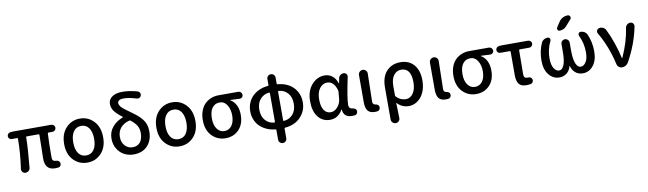

<svg xmlns="http://www.w3.org/2000/svg" viewBox="-48 -1544 8370 2480"><g transform="rotate(-10 4137.0 -304.0)"><path d="M557.6 12.7Q487.3 12.7 455.6 -25.9Q423.8 -64.5 423.8 -139.6Q423.8 -163.1 426.8 -276.4Q429.7 -389.6 429.7 -447.3Q429.7 -457 419.9 -457H265.6Q255.9 -457 255.9 -447.3Q254.9 -303.7 230.5 -51.8Q228.5 -27.3 210 -11.7Q192.4 2.9 170.9 2.9Q168.9 2.9 167 2.9Q143.6 2 128.9 -16.6Q117.2 -31.2 117.2 -48.8Q117.2 -52.7 118.2 -57.6Q147.5 -255.9 148.4 -447.3Q148.4 -457 138.7 -457H67.4Q49.8 -457 37.1 -469.7Q24.4 -482.4 24.4 -501Q24.4 -518.6 36.6 -532.2Q48.8 -545.9 67.4 -546.9L102.5 -549.8H602.5Q622.1 -549.8 635.7 -536.1Q649.4 -522.5 649.4 -503.4Q649.4 -484.4 635.7 -470.7Q622.1 -457 602.5 -457H550.8Q541 -457 540 -447.3Q533.2 -315.4 533.2 -133.8Q533.2 -105.5 545.4 -93.3Q557.6 -81.1 584 -81.1Q602.5 -81.1 616.7 -70.8Q630.9 -60.5 633.8 -43Q634.8 -38.1 634.8 -34.2Q634.8 -20.5 627 -7.8Q617.2 7.8 598.6 9.8Q579.1 12.7 557.6 12.7Z M979.5 12.7Q871.1 12.7 797.4 -64.5Q723.6 -141.6 723.6 -274.4Q723.6 -408.2 797.4 -486.3Q871.1 -564.5 979.5 -564.5Q1087.9 -564.5 1161.6 -486.3Q1235.4 -408.2 1235.4 -274.4Q1235.4 -141.6 1161.6 -64.5Q1087.9 12.7 979.5 12.7ZM1117.2 -274.4Q1117.2 -364.3 1081.5 -416.5Q1045.9 -468.8 980 -468.8Q914.1 -468.8 878.4 -416.5Q842.8 -364.3 842.8 -274.4Q842.8 -184.6 878.4 -132.8Q914.1 -81.1 980 -81.1Q1045.9 -81.1 1081.5 -132.8Q1117.2 -184.6 1117.2 -274.4Z M1588.9 -81.1Q1654.3 -81.1 1689 -124.5Q1723.6 -168 1723.6 -247.1Q1723.6 -302.7 1697.3 -344.2Q1670.9 -385.7 1622.1 -423.8Q1614.3 -429.7 1604.5 -427.7Q1530.3 -408.2 1489.3 -359.9Q1448.2 -311.5 1448.2 -239.7Q1448.2 -168 1489.7 -124.5Q1531.2 -81.1 1588.9 -81.1ZM1776.4 -780.3Q1794.9 -774.4 1804.7 -757.8Q1809.6 -747.1 1809.6 -735.4Q1809.6 -728.5 1807.6 -721.7Q1801.8 -703.1 1785.2 -694.3Q1775.4 -689.5 1764.6 -689.5Q1757.8 -689.5 1750 -691.4Q1651.4 -722.7 1581.1 -722.7Q1542 -722.7 1522.5 -709.5Q1502.9 -696.3 1502.9 -674.8Q1502.9 -662.1 1509.8 -648.4Q1516.6 -634.8 1524.9 -624.5Q1533.2 -614.3 1552.2 -598.6Q1571.3 -583 1584 -573.7Q1596.7 -564.5 1624 -544.9Q1651.4 -525.4 1665 -514.6Q1706.1 -485.4 1733.4 -460.9Q1760.7 -436.5 1786.1 -404.3Q1811.5 -372.1 1823.7 -333Q1835.9 -293.9 1835.9 -248Q1835.9 -129.9 1769.5 -58.6Q1703.1 12.7 1586.9 12.7Q1521.5 12.7 1465.3 -16.1Q1409.2 -44.9 1373.5 -103Q1337.9 -161.1 1337.9 -237.3Q1337.9 -325.2 1390.6 -388.2Q1443.4 -451.2 1527.3 -482.4Q1530.3 -483.4 1530.8 -486.8Q1531.2 -490.2 1528.3 -492.2Q1465.8 -538.1 1430.7 -582.5Q1395.5 -627 1395.5 -682.6Q1395.5 -737.3 1442.9 -773.4Q1490.2 -809.6 1582 -809.6Q1671.9 -809.6 1776.4 -780.3Z M2189.5 12.7Q2081.1 12.7 2007.3 -64.5Q1933.6 -141.6 1933.6 -274.4Q1933.6 -408.2 2007.3 -486.3Q2081.1 -564.5 2189.5 -564.5Q2297.9 -564.5 2371.6 -486.3Q2445.3 -408.2 2445.3 -274.4Q2445.3 -141.6 2371.6 -64.5Q2297.9 12.7 2189.5 12.7ZM2327.1 -274.4Q2327.1 -364.3 2291.5 -416.5Q2255.9 -468.8 2189.9 -468.8Q2124 -468.8 2088.4 -416.5Q2052.7 -364.3 2052.7 -274.4Q2052.7 -184.6 2088.4 -132.8Q2124 -81.1 2189.9 -81.1Q2255.9 -81.1 2291.5 -132.8Q2327.1 -184.6 2327.1 -274.4Z M2792 12.7Q2685.5 12.7 2613.3 -62.5Q2541 -137.7 2541 -268.6Q2541 -338.9 2562.5 -393.6Q2584 -448.2 2620.1 -481.9Q2656.2 -515.6 2701.7 -532.7Q2747.1 -549.8 2797.9 -549.8H3054.7Q3075.2 -549.8 3089.4 -535.6Q3103.5 -521.5 3103.5 -502Q3103.5 -482.4 3088.9 -469.7Q3076.2 -458 3058.6 -458Q3057.6 -458 3055.7 -458Q2997.1 -461.9 2937.5 -463.9Q2935.5 -463.9 2935.5 -461.4Q2935.5 -459 2937.5 -458Q2984.4 -430.7 3010.3 -377.4Q3036.1 -324.2 3036.1 -252.9Q3036.1 -129.9 2967.8 -58.6Q2899.4 12.7 2792 12.7ZM2793 -81.1Q2853.5 -81.1 2889.6 -129.9Q2925.8 -178.7 2925.8 -262.7Q2925.8 -343.8 2890.6 -399.9Q2855.5 -456.1 2794.4 -456.1Q2733.4 -456.1 2696.8 -408.7Q2660.2 -361.3 2660.2 -268.6Q2660.2 -182.6 2696.8 -131.8Q2733.4 -81.1 2793 -81.1Z M3572.3 -470.7Q3568.4 -470.7 3565.4 -468.3Q3562.5 -465.8 3562.5 -460.9V-85.9Q3562.5 -82 3565.4 -79.1Q3568.4 -76.2 3572.3 -77.1Q3643.6 -83 3689.5 -135.3Q3735.4 -187.5 3735.4 -273.4Q3735.4 -360.4 3690.9 -412.1Q3646.5 -463.9 3572.3 -470.7ZM3445.3 -77.1Q3449.2 -76.2 3452.1 -79.1Q3455.1 -82 3455.1 -85.9V-460.9Q3455.1 -465.8 3452.1 -468.3Q3449.2 -470.7 3445.3 -470.7Q3374 -463.9 3328.6 -411.6Q3283.2 -359.4 3283.2 -273.4Q3283.2 -187.5 3328.6 -135.3Q3374 -83 3445.3 -77.1ZM3562.5 -646.5V-568.4Q3562.5 -558.6 3572.3 -557.6Q3648.4 -551.8 3711.4 -518.6Q3774.4 -485.4 3814 -421.4Q3853.5 -357.4 3853.5 -273.4Q3853.5 -189.5 3813 -125.5Q3772.5 -61.5 3710 -27.8Q3647.5 5.9 3572.3 11.7Q3562.5 11.7 3562.5 21.5V148.4Q3562.5 170.9 3546.9 186.5Q3531.2 202.1 3508.8 202.1Q3486.3 202.1 3470.7 186.5Q3455.1 170.9 3455.1 148.4V21.5Q3455.1 11.7 3445.3 11.7Q3389.6 6.8 3339.8 -13.7Q3290 -34.2 3250.5 -69.3Q3210.9 -104.5 3187.5 -157.2Q3164.1 -210 3164.1 -273.4Q3164.1 -336.9 3187.5 -389.6Q3210.9 -442.4 3250.5 -477.5Q3290 -512.7 3339.8 -533.2Q3389.6 -553.7 3445.3 -557.6Q3455.1 -558.6 3455.1 -568.4V-646.5Q3455.1 -668.9 3470.7 -684.6Q3486.3 -700.2 3508.8 -700.2Q3531.2 -700.2 3546.9 -684.6Q3562.5 -668.9 3562.5 -646.5Z M4163.1 12.7Q4065.4 12.7 4006.8 -61Q3948.2 -134.8 3948.2 -266.6Q3948.2 -402.3 4019.5 -483.4Q4090.8 -564.5 4190.4 -564.5Q4244.1 -564.5 4287.6 -532.2Q4331.1 -500 4353.5 -432.6Q4354.5 -430.7 4356 -430.7Q4357.4 -430.7 4357.4 -432.6L4369.1 -494.1Q4373 -518.6 4392.6 -534.2Q4412.1 -549.8 4436.5 -549.8Q4458 -549.8 4472.7 -533.2Q4482.4 -520.5 4482.4 -504.9Q4482.4 -500 4481.4 -494.1Q4423.8 -224.6 4423.8 -135.7Q4423.8 -111.3 4436.5 -97.2Q4449.2 -83 4471.7 -81.1Q4490.2 -80.1 4504.9 -70.8Q4519.5 -61.5 4522.5 -45.9Q4523.4 -40 4523.4 -35.2Q4523.4 -21.5 4516.6 -8.8Q4506.8 7.8 4488.3 10.7Q4470.7 12.7 4451.2 12.7Q4340.8 12.7 4333 -89.8Q4332 -91.8 4330.1 -91.8Q4328.1 -91.8 4327.1 -89.8Q4267.6 12.7 4163.1 12.7ZM4188.5 -82Q4237.3 -82 4277.8 -127.9Q4318.4 -173.8 4323.2 -236.3L4331.1 -327.1Q4331.1 -336.9 4329.1 -346.7Q4293 -467.8 4205.1 -467.8Q4148.4 -467.8 4107.9 -416Q4067.4 -364.3 4067.4 -268.6Q4067.4 -178.7 4099.1 -130.4Q4130.9 -82 4188.5 -82Z M4750 12.7Q4684.6 12.7 4656.7 -23.9Q4628.9 -60.5 4628.9 -132.8V-492.2Q4628.9 -515.6 4646 -532.7Q4663.1 -549.8 4687 -549.8Q4710.9 -549.8 4727.5 -533.2Q4744.1 -516.6 4744.1 -493.2L4736.3 -126Q4736.3 -85.9 4767.6 -82Q4813.5 -75.2 4818.4 -44.9Q4819.3 -39.1 4819.3 -34.2Q4819.3 -20.5 4812.5 -8.8Q4801.8 7.8 4783.2 10.7Q4768.6 12.7 4750 12.7Z M4931.6 143.6V-274.4Q4931.6 -414.1 5001 -488.3Q5070.3 -562.5 5180.7 -562.5Q5295.9 -562.5 5359.9 -487.8Q5423.8 -413.1 5423.8 -282.2Q5423.8 -213.9 5404.8 -156.7Q5385.7 -99.6 5353.5 -62.5Q5321.3 -25.4 5280.8 -5.4Q5240.2 14.6 5196.3 14.6Q5106.4 14.6 5045.9 -50.8Q5044.9 -52.7 5042.5 -51.8Q5040 -50.8 5040 -48.8Q5040 -32.2 5043 37.1Q5045.9 137.7 5045.9 145.5Q5045.9 168 5030.3 184.6Q5013.7 202.1 4989.7 202.1Q4965.8 202.1 4948.7 185.1Q4931.6 168 4931.6 143.6ZM5173.8 -80.1Q5230.5 -80.1 5268.1 -133.3Q5305.7 -186.5 5305.7 -280.3Q5305.7 -465.8 5175.8 -465.8Q5117.2 -465.8 5079.1 -416Q5041 -366.2 5041 -277.3V-155.3Q5041 -144.5 5046.9 -137.7Q5099.6 -80.1 5173.8 -80.1Z M5680.7 12.7Q5615.2 12.7 5587.4 -23.9Q5559.6 -60.5 5559.6 -132.8V-492.2Q5559.6 -515.6 5576.7 -532.7Q5593.8 -549.8 5617.7 -549.8Q5641.6 -549.8 5658.2 -533.2Q5674.8 -516.6 5674.8 -493.2L5667 -126Q5667 -85.9 5698.2 -82Q5744.1 -75.2 5749 -44.9Q5750 -39.1 5750 -34.2Q5750 -20.5 5743.2 -8.8Q5732.4 7.8 5713.9 10.7Q5699.2 12.7 5680.7 12.7Z M6079.1 12.7Q5972.7 12.7 5900.4 -62.5Q5828.1 -137.7 5828.1 -268.6Q5828.1 -338.9 5849.6 -393.6Q5871.1 -448.2 5907.2 -481.9Q5943.4 -515.6 5988.8 -532.7Q6034.2 -549.8 6085 -549.8H6341.8Q6362.3 -549.8 6376.5 -535.6Q6390.6 -521.5 6390.6 -502Q6390.6 -482.4 6376 -469.7Q6363.3 -458 6345.7 -458Q6344.7 -458 6342.8 -458Q6284.2 -461.9 6224.6 -463.9Q6222.7 -463.9 6222.7 -461.4Q6222.7 -459 6224.6 -458Q6271.5 -430.7 6297.4 -377.4Q6323.2 -324.2 6323.2 -252.9Q6323.2 -129.9 6254.9 -58.6Q6186.5 12.7 6079.1 12.7ZM6080.1 -81.1Q6140.6 -81.1 6176.8 -129.9Q6212.9 -178.7 6212.9 -262.7Q6212.9 -343.8 6177.7 -399.9Q6142.6 -456.1 6081.5 -456.1Q6020.5 -456.1 5983.9 -408.7Q5947.3 -361.3 5947.3 -268.6Q5947.3 -182.6 5983.9 -131.8Q6020.5 -81.1 6080.1 -81.1Z M6735.4 12.7Q6668 12.7 6639.2 -25.4Q6610.4 -63.5 6610.4 -139.6V-448.2Q6610.4 -458 6600.6 -458H6475.6Q6457 -458 6444.8 -470.7Q6432.6 -483.4 6432.6 -501Q6432.6 -519.5 6444.8 -532.7Q6457 -545.9 6475.6 -546.9L6512.7 -549.8H6856.4Q6875 -549.8 6888.7 -536.6Q6902.3 -523.4 6902.3 -504.4Q6902.3 -485.4 6888.7 -471.7Q6875 -458 6856.4 -458H6732.4Q6722.7 -458 6721.7 -448.2Q6718.8 -298.8 6718.8 -133.8Q6718.8 -105.5 6730 -93.3Q6741.2 -81.1 6763.7 -81.1Q6769.5 -81.1 6775.4 -81.1Q6778.3 -82 6780.3 -82Q6795.9 -82 6809.6 -73.2Q6824.2 -63.5 6827.1 -45.9Q6828.1 -41 6828.1 -36.1Q6828.1 -22.5 6820.3 -10.7Q6810.5 4.9 6792 7.8Q6763.7 12.7 6735.4 12.7Z M7482.4 -11.7Q7421.9 -11.7 7381.8 -47.9Q7346.7 -78.1 7332 -131.8Q7331.1 -133.8 7329.1 -133.8Q7327.1 -133.8 7326.2 -131.8Q7311.5 -78.1 7276.4 -47.9Q7234.4 -11.7 7174.8 -11.7Q7092.8 -11.7 7037.6 -80.1Q6982.4 -148.4 6982.4 -265.6Q6982.4 -391.6 7030.3 -496.1Q7041 -518.6 7063.5 -531.7Q7085.9 -544.9 7112.3 -544.9Q7130.9 -544.9 7139.6 -529.3Q7144.5 -520.5 7144.5 -511.7Q7144.5 -503.9 7140.6 -496.1Q7089.8 -394.5 7089.8 -277.3Q7089.8 -191.4 7118.2 -146Q7146.5 -100.6 7187.5 -100.6Q7226.6 -100.6 7250.5 -157.2Q7274.4 -213.9 7274.4 -334V-431.6Q7274.4 -454.1 7290 -469.7Q7305.7 -485.4 7328.1 -485.4Q7350.6 -485.4 7366.2 -469.7Q7381.8 -454.1 7381.8 -431.6V-334Q7381.8 -212.9 7406.2 -156.7Q7430.7 -100.6 7469.7 -100.6Q7509.8 -100.6 7538.6 -146Q7567.4 -191.4 7567.4 -273.4Q7567.4 -393.6 7516.6 -496.1Q7512.7 -503.9 7512.7 -511.7Q7512.7 -520.5 7517.6 -529.3Q7526.4 -544.9 7544.9 -544.9Q7571.3 -544.9 7593.8 -531.7Q7616.2 -518.6 7627 -496.1Q7674.8 -390.6 7674.8 -265.6Q7674.8 -148.4 7619.6 -80.1Q7564.5 -11.7 7482.4 -11.7ZM7417 -783.2Q7438.5 -783.2 7447.3 -763.7Q7451.2 -755.9 7451.2 -749Q7451.2 -737.3 7442.4 -727.5L7372.1 -647.5Q7335.9 -606.4 7282.2 -606.4Q7264.6 -606.4 7255.9 -622.1Q7252 -628.9 7252 -635.7Q7252 -644.5 7256.8 -652.3L7300.8 -720.7Q7320.3 -750 7351.1 -766.6Q7381.8 -783.2 7417 -783.2Z M8077.1 -47.9Q8064.5 -25.4 8042 -12.7Q8019.5 0 7994.1 0Q7969.7 0 7951.2 -15.1Q7932.6 -30.3 7927.7 -54.7Q7873 -294.9 7760.7 -485.4Q7753.9 -496.1 7753.9 -507.8Q7753.9 -515.6 7757.8 -524.4Q7765.6 -544.9 7787.1 -549.8Q7796.9 -552.7 7806.6 -552.7Q7822.3 -552.7 7837.9 -545.9Q7863.3 -535.2 7875 -511.7Q7917 -428.7 7954.1 -320.8Q7991.2 -212.9 8010.7 -120.1Q8011.7 -118.2 8014.2 -118.2Q8016.6 -118.2 8017.6 -120.1Q8105.5 -312.5 8131.8 -493.2Q8135.7 -517.6 8153.8 -533.7Q8171.9 -549.8 8196.3 -549.8Q8218.8 -549.8 8233.4 -533.2Q8244.1 -519.5 8244.1 -502.9Q8244.1 -498 8243.2 -493.2Q8200.2 -270.5 8077.1 -47.9Z"/></g></svg>

Font: Gen Jyuu GothicX Medium
Style: Regular
Weight: 500
Designer: Ryoko NISHIZUKA (kana &amp; ideographs); Paul D. Hunt (Latin, Greek &amp; Cyrillic); Wenlong ZHANG (bopomofo); Sandoll C
Version: Version 1.058.20140828